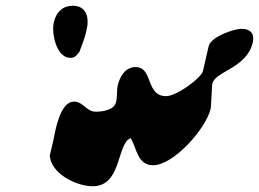

<svg xmlns="http://www.w3.org/2000/svg" viewBox="-20 -627 900 667"><path d="M167 -550C158 -510 176 -426 225 -426C238 -426 245 -432 256 -447C268 -479 275 -496 281 -524C291 -567 280 -607 233 -607C199 -607 176 -587 167 -550ZM153 -87C156 -25 244 20 302 20C404 20 385 -129 434 -147C456 -111 457 -53 512 -53C583 -53 696 -180 712 -250C712 -252 713 -259 713 -260C714 -267 716 -326 717 -333C717 -334 718 -336 718 -337C728 -380 837 -390 858 -479C865 -510 850 -527 819 -527C794 -527 713 -500 705 -467L685 -380C679 -356 594 -293 557 -293C485 -293 513 -394 451 -394C415 -394 396 -361 389 -330C385 -311 388 -292 383 -272C376 -243 333 -239 313 -239C279 -239 270 -274 237 -274C188 -274 172 -171 166 -143C164 -135 155 -95 153 -87Z"/></svg>

Font: Charger
Style: OversprayIt
Weight: 400
Designer: Jasper
Foundry: Cannot Into Space Fonts
Version: Version 0.980